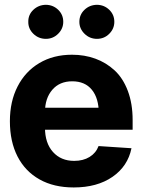

<svg xmlns="http://www.w3.org/2000/svg" viewBox="-20 -785 603 815"><path d="M293 10.7Q208.5 10.7 147.9 -23.4Q86.9 -57.6 54.4 -120.8Q22 -184.1 22 -270.5Q22 -354.5 54.7 -418Q87.4 -481.9 147 -517.3Q206.5 -552.7 285.6 -552.7Q338.9 -552.7 384.5 -536.1Q430.2 -519.5 466.1 -486.6Q502 -453.6 522.5 -399.4Q543 -345.2 543 -275.4V-234.4H82V-327.6H469.7L399.4 -303.2Q399.4 -367.7 370.1 -403.8Q340.8 -439.9 286.6 -439.9Q232.9 -439.9 201.9 -403.8Q170.9 -367.7 170.9 -309.1V-243.2Q170.9 -177.7 204.8 -139.9Q238.8 -102.1 294.9 -102.1Q333 -102.1 360.1 -118.7Q387.2 -135.3 398.4 -165L538.1 -155.8Q522.5 -79.1 457.3 -34.2Q392.1 10.7 293 10.7ZM174.8 -620.1Q143.6 -620.1 121.6 -641.6Q99.6 -663.1 100.1 -692.4Q99.6 -722.7 121.6 -743.4Q143.6 -764.2 174.8 -764.6Q205.6 -764.2 227.1 -743.4Q248.5 -722.7 248.5 -692.4Q248.5 -663.1 226.8 -641.6Q205.1 -620.1 174.8 -620.1ZM316.9 -692.4Q316.9 -722.7 338.6 -743.4Q360.4 -764.2 391.6 -764.6Q422.4 -764.2 443.8 -743.4Q465.3 -722.7 465.3 -692.4Q465.3 -663.1 443.8 -641.6Q422.4 -620.1 391.6 -620.1Q360.8 -620.1 338.9 -641.6Q316.9 -663.1 316.9 -692.4Z"/></svg>

Font: Inter Tight Stencil
Style: Bold
Weight: 700
Designer: Rasmus Andersson
Foundry: rsms
Version: Version 3.004;Glyphs 3.1.2 (3151)